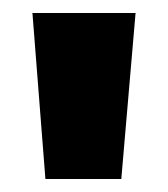

<svg xmlns="http://www.w3.org/2000/svg" viewBox="-20 -680 259 296"><path d="M50 -404 30 -660H189L167 -404Z"/></svg>

Font: Braah One
Style: Regular
Weight: 400
Designer: Ashish Kumar
Foundry: Ashish Kumar
Version: Version 1.001; ttfautohint (v1.8.4.7-5d5b);gftools[0.9.29]